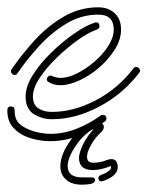

<svg xmlns="http://www.w3.org/2000/svg" viewBox="-40 -387 403 525"><path d="M125 -154Q107 -154 94 -162Q88 -165 88 -170Q88 -175 92.5 -178.5Q97 -182 103 -179Q115 -174 125 -174Q146 -174 171 -186.5Q196 -199 219 -219Q242 -239 256.5 -262Q271 -285 271 -306Q271 -347 229 -347Q182 -347 141.5 -322.5Q101 -298 67.5 -261.5Q34 -225 8 -187Q5 -182 0 -182Q-5 -182 -8.5 -187Q-12 -192 -8 -198Q18 -236 53 -275Q88 -314 132.5 -340.5Q177 -367 229 -367Q256 -367 273.5 -351Q291 -335 291 -306Q291 -279 274.5 -252.5Q258 -226 232.5 -203.5Q207 -181 178 -167.5Q149 -154 125 -154ZM102 -61Q75 -61 52.5 -75Q30 -89 30 -123Q30 -151 50.5 -183Q71 -215 101.5 -244.5Q132 -274 164 -296Q196 -318 219 -325Q220 -325 220.5 -325.5Q221 -326 222 -326Q232 -326 232 -315Q232 -309 225 -306Q203 -299 173.5 -278Q144 -257 115.5 -229.5Q87 -202 68.5 -174Q50 -146 50 -123Q50 -101 64.5 -91Q79 -81 102 -81Q161 -81 221.5 -112.5Q282 -144 325 -200Q328 -204 332 -204Q338 -204 341.5 -198.5Q345 -193 340 -187Q295 -129 230.5 -95Q166 -61 102 -61ZM97 -1Q71 -1 44 -9Q17 -17 -1.5 -35.5Q-20 -54 -20 -85Q-20 -96 -10 -96Q0 -96 0 -85Q0 -66 7.5 -55Q15 -44 34 -35Q49 -28 66.5 -24.5Q84 -21 97 -21Q134 -21 169.5 -35Q205 -49 235 -71Q237 -73 241 -73Q251 -73 251 -63Q251 -58 247 -55Q215 -31 176.5 -16Q138 -1 97 -1ZM184 118Q156 118 140.5 104Q125 90 125 68Q125 34 155 -6Q168 -25 187 -39.5Q206 -54 217 -54Q244 -54 244 -40Q244 -33 237 -26Q222 -12 213.5 1.5Q205 15 200 29Q199 33 198.5 36Q198 39 198 41Q198 58 214 58Q235 58 251 51Q259 48 264 48Q274 48 278 54.5Q282 61 282 70Q282 94 242 108L238 109Q229 109 229 100Q229 94 237 91Q251 86 258.5 79.5Q266 73 263 67Q236 78 214 78Q176 78 176 45Q176 37 179 28Q189 -4 216 -34Q210 -33 195.5 -20.5Q181 -8 171 6Q145 43 145 67Q145 98 184 98H210Q220 98 220 105Q220 113 208 116Q202 117 196 117.5Q190 118 184 118Z"/></svg>

Font: Neonderthaw
Style: Regular
Weight: 400
Designer: Robert E. Leuschke
Foundry: Robert E. Leuschke
Version: Version 1.010; ttfautohint (v1.8.3)